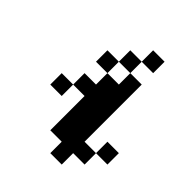

<svg xmlns="http://www.w3.org/2000/svg" viewBox="-244 -944 1188 1188"><g transform="rotate(45 350.0 -350.0)"><path d="M200 -600V-500H300V-600ZM100 -200V-300H200V-400H300V-500H400V-600H300V-700H400V-800H500V-700H400V-600H500V-100H600V-200H700V-100H600V0H500V100H400V0H300V-300H200V-200Z"/></g></svg>

Font: FT88 Gothique
Style: Regular
Weight: 400
Designer: Ange Degheest & Oriane Charvieux
Foundry: Velvetyne Type Foundry
Version: Version 1.000;FEAKit 1.0